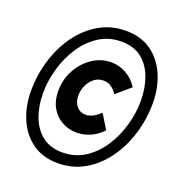

<svg xmlns="http://www.w3.org/2000/svg" viewBox="-131 -819 870 938"><g transform="rotate(20 304.5 -350.0)"><path d="M307 -161Q264 -161 229 -181Q194 -201 174 -237Q154 -273 154 -322Q154 -381 181 -431Q208 -481 253 -511.5Q298 -542 351 -542Q390 -542 427 -522.5Q464 -503 490 -463L417 -400Q404 -421 386 -433Q368 -445 345 -445Q319 -445 298.5 -429.5Q278 -414 266 -388.5Q254 -363 254 -334Q254 -300 272 -279Q290 -258 319 -258Q355 -258 394 -296L440 -221Q414 -192 379.5 -176.5Q345 -161 307 -161ZM272 11Q193 11 138.5 -28.5Q84 -68 56.5 -133.5Q29 -199 29 -276Q29 -362 53.5 -440.5Q78 -519 123 -580Q168 -641 229.5 -676Q291 -711 366 -711Q446 -711 500 -671.5Q554 -632 581.5 -566.5Q609 -501 609 -424Q609 -338 584.5 -259.5Q560 -181 515 -120Q470 -59 408.5 -24Q347 11 272 11ZM275 -46Q340 -46 391 -79Q442 -112 477.5 -166Q513 -220 531.5 -285Q550 -350 550 -413Q550 -479 530 -534Q510 -589 468.5 -621.5Q427 -654 363 -654Q298 -654 247 -621Q196 -588 160.5 -534Q125 -480 106.5 -415Q88 -350 88 -287Q88 -221 108 -166.5Q128 -112 169.5 -79Q211 -46 275 -46Z"/></g></svg>

Font: Red Hat Mono
Style: Italic
Weight: 400
Italic angle: -12°
Monospace: yes
Designer: Pentagram, MCKL
Foundry: MCKL
Version: Version 1.030